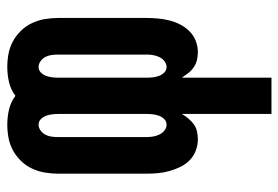

<svg xmlns="http://www.w3.org/2000/svg" viewBox="-142 -426 783 540"><g transform="rotate(-90 250.0 -156.5)"><path d="M199 215V-37Q193 -27 186 -18.5Q179 -10 170 -3.5Q161 3 150 5.5Q139 8 128 8Q111 8 95.5 2Q80 -4 68.5 -15.5Q57 -27 50 -41.5Q43 -56 38.5 -72Q34 -88 32.5 -104Q31 -120 31 -136V-384Q31 -403 34 -421.5Q37 -440 45 -457.5Q53 -475 66.5 -489Q80 -503 96.5 -512Q113 -521 131.5 -524.5Q150 -528 169 -528Q191 -528 212 -523Q233 -518 250 -505Q267 -518 288 -523Q309 -528 331 -528Q350 -528 368.5 -524.5Q387 -521 403.5 -512Q420 -503 433.5 -489Q447 -475 455 -457.5Q463 -440 466 -421.5Q469 -403 469 -384V-136Q469 -120 467.5 -104Q466 -88 462 -72Q458 -56 450.5 -41.5Q443 -27 431.5 -15.5Q420 -4 404.5 2Q389 8 373 8Q362 8 351 5.5Q340 3 330.5 -3.5Q321 -10 314 -19Q307 -28 301 -37V215ZM169 -80Q178 -80 184.5 -86.5Q191 -93 194 -101.5Q197 -110 198 -118.5Q199 -127 199 -136V-384Q199 -393 198 -401.5Q197 -410 194 -418.5Q191 -427 184.5 -433.5Q178 -440 169 -440Q160 -440 152 -434Q144 -428 140 -419.5Q136 -411 135 -402Q134 -393 134 -384V-136Q134 -127 135.5 -118Q137 -109 141 -100.5Q145 -92 152.5 -86Q160 -80 169 -80ZM331 -80Q340 -80 347.5 -86Q355 -92 359 -100.5Q363 -109 364.5 -118Q366 -127 366 -136V-384Q366 -393 365 -402Q364 -411 360 -419.5Q356 -428 348 -434Q340 -440 331 -440Q322 -440 315.5 -433.5Q309 -427 306 -418.5Q303 -410 302 -401.5Q301 -393 301 -384V-136Q301 -127 302 -118.5Q303 -110 306 -101.5Q309 -93 315.5 -86.5Q322 -80 331 -80Z"/></g></svg>

Font: Iosevka Curly
Style: Bold
Weight: 700
Monospace: yes
Designer: Belleve Invis
Foundry: Belleve Invis
Version: Version 22.1.2; ttfautohint (v1.8.4)